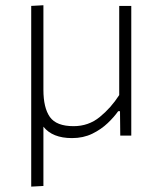

<svg xmlns="http://www.w3.org/2000/svg" viewBox="-20 -517 610 732"><path d="M99 194.5V-494.5L145.5 -497V-174.5Q145.5 -106 170.2 -71Q195 -36 260.5 -36Q317.5 -36 360.2 -70.8Q403 -105.5 434.5 -154.5V-494.5H480.5V0H438.5Q438.5 -23 438 -46.5Q437.5 -70 437.5 -93H430.5Q415.5 -71.5 390.8 -47.8Q366 -24 331.8 -7.2Q297.5 9.5 254.5 9.5Q180 9.5 145.5 -34V192Z"/></svg>

Font: Commissioner ExtraLight
Style: Regular
Weight: 200
Designer: Kostas Bartsokas
Foundry: Kostas Bartsokas
Version: Version 1.000; ttfautohint (v1.8.3)